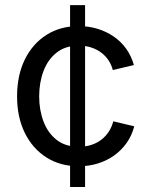

<svg xmlns="http://www.w3.org/2000/svg" viewBox="-20 -748 603 768"><path d="M260.3 0V-727.5H320.3V0ZM294.9 -83Q221.2 -83 165.8 -118.2Q110.4 -153.3 79.3 -216.3Q48.3 -279.3 48.3 -362.3Q48.3 -446.8 79.3 -510Q110.4 -573.2 165.8 -608.4Q221.2 -643.6 294.9 -643.6Q335.4 -643.6 370.8 -632.6Q406.2 -621.6 435.3 -601.6Q464.4 -581.5 484.9 -552.7Q505.4 -523.9 515.6 -487.8L431.2 -467.8Q425.8 -489.3 413.8 -507.1Q401.9 -524.9 384.5 -537.8Q367.2 -550.8 344.7 -558.1Q322.3 -565.4 294.9 -565.4Q241.7 -565.4 206.5 -537.6Q171.4 -509.8 154.1 -463.9Q136.7 -418 136.7 -362.3Q136.7 -307.6 154.1 -262Q171.4 -216.3 206.3 -188.7Q241.2 -161.1 294.9 -161.1Q322.8 -161.1 345.5 -168.5Q368.2 -175.8 385.7 -189.5Q403.3 -203.1 415.3 -221.7Q427.2 -240.2 433.1 -262.7L517.1 -242.7Q507.3 -205.6 486.6 -176.3Q465.8 -147 436.8 -126.2Q407.7 -105.5 371.8 -94.2Q335.9 -83 294.9 -83Z"/></svg>

Font: Inter 17pt
Style: Regular
Weight: 400
Version: Version 4.001;git-66647c0bb